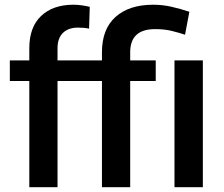

<svg xmlns="http://www.w3.org/2000/svg" viewBox="-20 -780 935 800"><path d="M219.7 0H102.1V-442.4H21V-528.3H102.1V-579.1Q102.1 -667 151.4 -713.6Q200.7 -760.3 286.1 -760.3Q303.7 -760.3 320.8 -757.8Q337.9 -755.4 354 -751.5L351.1 -660.6Q332 -665 305.2 -665Q264.6 -665 242.2 -642.8Q219.7 -620.6 219.7 -579.1V-528.3H404.8V-562.5Q404.8 -658.7 461.4 -709.5Q518.1 -760.3 618.2 -760.3Q657.2 -760.3 693.8 -752Q730.5 -743.7 769 -731L751 -635.3Q726.6 -643.6 696 -651.1Q665.5 -658.7 626.5 -658.7Q522.5 -658.7 522.5 -562.5V-528.3H628.9V-442.4H522.5V0H404.8V-442.4H219.7ZM825.2 -528.3V0H707V-528.3Z"/></svg>

Font: Vazirmatn UI FD Medium
Style: Regular
Weight: 500
Designer: Saber Rastikerdar
Foundry: Saber Rastikerdar
Version: Version 33.003